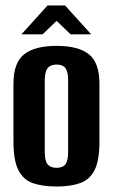

<svg xmlns="http://www.w3.org/2000/svg" viewBox="-20 -671 411 699"><path d="M186 8Q136 8 100.5 -4Q65 -16 47 -51.5Q29 -87 29 -156V-366Q29 -443 68 -473.5Q107 -504 186 -504Q265 -504 303.5 -473.5Q342 -443 342 -366V-156Q342 -87 324.5 -52Q307 -17 272 -4.5Q237 8 186 8ZM186 -60Q208 -60 218 -72.5Q228 -85 228 -118V-378Q228 -409 218.5 -422.5Q209 -436 186 -436Q164 -436 153.5 -423Q143 -410 143 -378V-118Q143 -85 153.5 -72.5Q164 -60 186 -60ZM58 -546 153 -651H217L312 -546H237L186 -595L135 -546Z"/></svg>

Font: Alumni Sans
Style: Bold
Weight: 700
Designer: Robert E. Leuschke
Foundry: Robert E. Leuschke
Version: Version 1.018